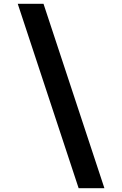

<svg xmlns="http://www.w3.org/2000/svg" viewBox="-20 -843 640 1006"><path d="M392 143 73 -823H208L527 143Z"/></svg>

Font: Iosevka Curly Slab XBdEx
Style: Regular
Weight: 800
Width: 7
Monospace: yes
Designer: Belleve Invis
Foundry: Belleve Invis
Version: Version 11.0.0; ttfautohint (v1.8.3)